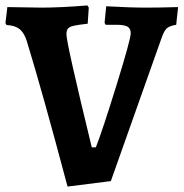

<svg xmlns="http://www.w3.org/2000/svg" viewBox="-27 -670 674 705"><path d="M72 -517Q63 -548 45.5 -562.5Q28 -577 -3 -578L-7 -585L0 -644L126 -642Q194 -642 294 -650L299 -642L295 -583Q260 -579 244 -575.5Q228 -572 222.5 -565Q217 -558 217 -544Q217 -511 310 -129H325Q349 -190 401 -358Q453 -526 453 -548Q453 -565 441.5 -572Q430 -579 401 -579H361L357 -586L363 -647Q451 -642 511 -642Q560 -642 627 -644L620 -579Q595 -575 585 -565.5Q575 -556 565 -527L380 -5L221 15Q128 -335 72 -517Z"/></svg>

Font: Alegreya
Style: Bold
Weight: 700
Designer: Juan Pablo del Peral
Foundry: Huerta Tipografica
Version: Version 2.008; ttfautohint (v1.8)